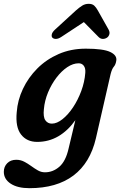

<svg xmlns="http://www.w3.org/2000/svg" viewBox="-63 -731 631 1004"><path d="M438.5 -8Q408.5 121 320.8 187Q233 253 91 253Q29 253 -7 229.5Q-43 206 -43 167.5Q-43 140.5 -25.2 122.5Q-7.5 104.5 22 104.5Q44 104.5 63 114.2Q82 124 99.8 137Q117.5 150 135 160Q152.5 170 172 170Q213.5 170 247 141.2Q280.5 112.5 295.5 46.5L331 -102.5Q292 -47.5 241.8 -18.2Q191.5 11 131.5 11Q77 11 47 -27.8Q17 -66.5 24.5 -144.5Q29 -207 56.8 -266Q84.5 -325 132 -372.8Q179.5 -420.5 243.8 -448.5Q308 -476.5 385.5 -476.5Q477.5 -476.5 513.8 -459Q550 -441.5 545 -413.5Q542 -393.5 532.2 -382.2Q522.5 -371 515.5 -344ZM166.5 -160.5Q162 -119.5 174.2 -102Q186.5 -84.5 208 -84.5Q234.5 -84.5 263.8 -107.8Q293 -131 318.8 -169.5Q344.5 -208 362 -255.2Q379.5 -302.5 383 -350Q385 -374 375.2 -387Q365.5 -400 348.5 -400Q319 -400 288.8 -379.8Q258.5 -359.5 232.2 -325Q206 -290.5 188.2 -247.8Q170.5 -205 166.5 -160.5ZM257 -537.5Q241.5 -527.5 229.2 -527.5Q217 -527.5 210.5 -534.5Q205.5 -540.5 208 -551.8Q210.5 -563 224.5 -576L333 -675.5Q351.5 -692 366.8 -701.5Q382 -711 401 -711Q419.5 -711 429.8 -701.5Q440 -692 449 -675.5L505 -576Q512 -563 508.8 -551.8Q505.5 -540.5 497 -534.5Q487 -527.5 474.8 -527.5Q462.5 -527.5 452.5 -537.5L375.5 -615.5Z"/></svg>

Font: Fraunces 9pt SuperSoft SemiBold
Style: Italic
Weight: 600
Italic angle: -16°
Version: Version 1.000;[0bf87f6ff]